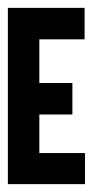

<svg xmlns="http://www.w3.org/2000/svg" viewBox="-20 -588 276 488"><path d="M0 -568H195V-488H80V-377H164V-297H80V-199H196V-120H0Z"/></svg>

Font: Satisfactory Mid
Style: Regular
Weight: 400
Designer: Sadat Fauzi
Foundry: Intuisi Creative
Version: Version 001.000